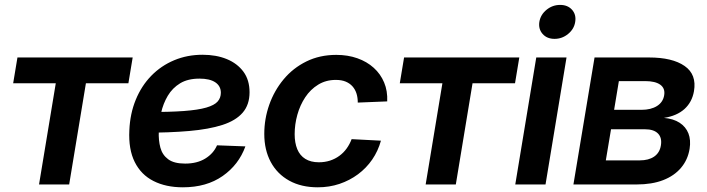

<svg xmlns="http://www.w3.org/2000/svg" viewBox="-20 -759 2908 790"><path d="M140.6 0 209.5 -416.5H34.2L51.8 -522.5H525.9L508.3 -416.5H333.5L264.6 0Z M732.4 11.7Q662.6 11.7 611.6 -14.2Q560.5 -40 534.4 -92.3Q508.3 -144.5 512.2 -222.7Q515.1 -291.5 538.6 -348.6Q562 -405.8 602.5 -447.3Q643.1 -488.8 696.8 -511.2Q750.5 -533.7 813.5 -533.7Q869.6 -533.7 913.1 -515.9Q956.5 -498 981.7 -463.9Q1006.8 -429.7 1006.8 -379.4Q1006.8 -328.1 978.5 -295.4Q950.2 -262.7 895 -244.9Q839.8 -227.1 758.5 -220Q677.2 -212.9 570.8 -212.9L585 -297.9Q676.8 -297.9 736.1 -302.2Q795.4 -306.6 828.9 -316.4Q862.3 -326.2 875.5 -341.3Q888.7 -356.4 888.7 -377.4Q888.7 -404.8 866 -420.2Q843.3 -435.5 800.8 -435.5Q752.9 -435.5 721.2 -416.3Q689.5 -397 670.4 -365Q651.4 -333 642.8 -294.7Q634.3 -256.3 633.3 -218.3Q631.8 -181.6 639.9 -151.6Q647.9 -121.6 671.9 -103.8Q695.8 -85.9 741.7 -85.9Q791 -85.9 824.7 -106.7Q858.4 -127.4 873 -161.1L989.7 -156.7Q962.4 -81.1 896 -34.7Q829.6 11.7 732.4 11.7Z M1287.6 11.7Q1219.7 11.7 1170.2 -15.6Q1120.6 -43 1094 -92.5Q1067.4 -142.1 1067.4 -208Q1067.4 -270 1087.9 -328.1Q1108.4 -386.2 1147 -432.6Q1185.5 -479 1240.5 -506.1Q1295.4 -533.2 1363.8 -533.2Q1411.1 -533.2 1450.4 -519.3Q1489.7 -505.4 1517.8 -480Q1545.9 -454.6 1560.5 -419.7Q1575.2 -384.8 1573.2 -341.8L1452.1 -336.9Q1452.1 -357.4 1446.8 -374.3Q1441.4 -391.1 1430.4 -403.6Q1419.4 -416 1402.6 -423.1Q1385.7 -430.2 1361.8 -430.2Q1320.8 -430.2 1289.1 -410.6Q1257.3 -391.1 1235.8 -358.6Q1214.4 -326.2 1203.4 -286.6Q1192.4 -247.1 1192.4 -207Q1192.4 -171.4 1203.1 -145.3Q1213.9 -119.1 1236.3 -105.2Q1258.8 -91.3 1292 -91.3Q1316.4 -91.3 1337.6 -98.1Q1358.9 -105 1376.2 -117.7Q1393.6 -130.4 1406.2 -147.9Q1418.9 -165.5 1426.8 -186.5L1547.4 -180.2Q1535.6 -137.7 1511.5 -102.5Q1487.3 -67.4 1453.1 -42Q1418.9 -16.6 1377 -2.4Q1335 11.7 1287.6 11.7Z M1731.4 0 1800.3 -416.5H1625L1642.6 -522.5H2116.7L2099.1 -416.5H1924.3L1855.5 0Z M2100.1 0 2186.5 -522.5H2311L2224.6 0ZM2261.7 -599.1Q2230.5 -599.1 2212.6 -619.4Q2194.8 -639.6 2199.2 -668.9Q2204.1 -698.7 2228.8 -718.8Q2253.4 -738.8 2284.7 -738.8Q2315.9 -738.8 2333.7 -718.8Q2351.6 -698.7 2346.7 -668.9Q2342.3 -639.6 2317.6 -619.4Q2293 -599.1 2261.7 -599.1Z M2339.4 0 2426.3 -522.5H2650.4Q2746.6 -522.5 2796.9 -487.5Q2847.2 -452.6 2835.4 -383.8Q2827.6 -338.9 2796.4 -310.5Q2765.1 -282.2 2711.9 -273.9Q2751 -270.5 2776.4 -253.9Q2801.8 -237.3 2812.5 -210.2Q2823.2 -183.1 2817.4 -146.5Q2810.1 -101.6 2782.2 -68.6Q2754.4 -35.6 2708.5 -17.8Q2662.6 0 2599.1 0ZM2472.7 -99.1H2612.3Q2648.9 -99.1 2671.6 -114.7Q2694.3 -130.4 2699.2 -160.2Q2704.6 -191.9 2687.5 -209.5Q2670.4 -227.1 2633.8 -227.1H2494.1ZM2506.8 -307.1H2619.1Q2658.7 -307.1 2683.6 -323Q2708.5 -338.9 2712.9 -367.7Q2717.3 -395.5 2696.8 -410.4Q2676.3 -425.3 2634.3 -425.3H2526.4Z"/></svg>

Font: Inter 28pt SemiBold
Style: Italic
Weight: 600
Italic angle: -9.3988°
Designer: Rasmus Andersson
Foundry: rsms
Version: Version 4.001;git-66647c0bb